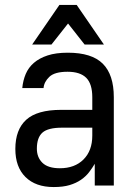

<svg xmlns="http://www.w3.org/2000/svg" viewBox="-20 -750 550 776"><path d="M197 6Q124 6 83 -34.5Q42 -75 42 -148Q42 -226 86 -266Q130 -306 227 -306H353V-357Q353 -411 328.5 -435.5Q304 -460 253 -460Q201 -460 179.5 -439.5Q158 -419 156 -394H70Q73 -425 84 -451Q95 -477 117 -496Q139 -515 172.5 -526Q206 -537 254 -537Q351 -537 395.5 -492.5Q440 -448 440 -357V0H363V-88Q353 -71 340 -54Q327 -37 307.5 -23.5Q288 -10 261.5 -2Q235 6 197 6ZM222 -70Q282 -70 317.5 -105.5Q353 -141 353 -202V-234H231Q174 -234 151.5 -214Q129 -194 129 -149Q129 -114 151.5 -92Q174 -70 222 -70ZM220 -730H290L400 -570H322L255 -655L188 -570H110Z"/></svg>

Font: Golos UI VF
Style: Regular
Weight: 400
Designer: A.Korolkova, Vitaly Kuzmin
Foundry: ParaType Ltd
Version: Version 2.000